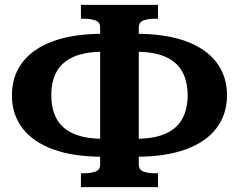

<svg xmlns="http://www.w3.org/2000/svg" viewBox="-20 -750 983 790"><path d="M392 -73V-637Q392 -659 372.5 -666Q353 -673 324 -673H313V-730H630V-673H619Q590 -673 570.5 -666Q551 -659 551 -637V-73Q551 -51 570.5 -44Q590 -37 619 -37H630V20H313V-37H324Q353 -37 372.5 -44Q392 -51 392 -73ZM404 -611V-537Q330 -537 282.5 -516Q235 -495 213 -455.5Q191 -416 191 -358Q191 -301 213 -261Q235 -221 282.5 -200Q330 -179 404 -179V-105Q282 -105 198.5 -135.5Q115 -166 72 -223Q29 -280 29 -358Q29 -436 72 -493Q115 -550 198.5 -580.5Q282 -611 404 -611ZM539 -105V-179Q614 -179 661 -200Q708 -221 730 -261Q752 -301 752 -358Q752 -415 730 -455Q708 -495 661 -516Q614 -537 539 -537V-611Q661 -611 744.5 -580.5Q828 -550 871 -493Q914 -436 914 -358Q914 -280 871 -223Q828 -166 744.5 -135.5Q661 -105 539 -105Z"/></svg>

Font: Roboto Serif 28pt SemiBold
Style: Regular
Weight: 600
Designer: Greg Gazdowicz
Foundry: Commercial Type
Version: Version 1.008